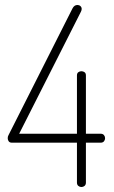

<svg xmlns="http://www.w3.org/2000/svg" viewBox="-20 -751 457 771"><path d="M289 -178H28Q19 -178 15 -183.5Q11 -189 11 -196Q11 -203 14 -208L271 -717Q278 -731 291 -731Q298 -731 303 -726.5Q308 -722 308 -715Q308 -710 305 -704L57 -214H289V-448Q289 -457 294.5 -461Q300 -465 307 -465Q314 -465 319.5 -461Q325 -457 325 -448V-214H384Q393 -214 397.5 -208.5Q402 -203 402 -196Q402 -189 397.5 -183.5Q393 -178 384 -178H325V-18Q325 -9 319.5 -4.5Q314 0 307 0Q300 0 294.5 -4.5Q289 -9 289 -18Z"/></svg>

Font: AkaAcidDosis
Style: ExtraLight
Weight: 250
Designer: Edgar Tolentino, Pablo Impallari, Igino Marini, Aka-Acid
Foundry: Edgar Tolentino, Pablo Impallari, Igino Marini, Aka-Acid
Version: Version 1.007